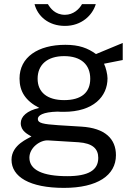

<svg xmlns="http://www.w3.org/2000/svg" viewBox="-20 -743 652 934"><path d="M446 -723H379C366 -699 337 -671 296 -671C248 -671 225 -703 213 -723H148C163 -664 216 -617 296 -617C377 -617 430 -669 446 -723ZM291 171C454 171 544 110 544 12C544 -67 492 -120 376 -127C329 -130 290 -132 263 -134C190 -139 164 -144 164 -164C164 -181 187 -198 260 -200C269 -199 282 -199 290 -199C435 -199 503 -274 503 -362C503 -381 495 -415 486 -433L577 -451V-534L447 -480C407 -509 365 -525 298 -525C165 -525 75 -465 75 -361C75 -299 103 -253 171 -218C111 -205 81 -176 81 -144C81 -105 115 -90 133 -79C120 -70 36 -40 36 34C36 117 124 171 291 171ZM292 -256C210 -256 163 -294 163 -360C163 -428 210 -470 292 -470C375 -470 419 -428 419 -360C419 -293 376 -256 292 -256ZM307 114C188 114 123 84 123 24C123 -25 176 -63 215 -60L362 -51C431 -46 458 -19 458 25C458 85 410 114 307 114Z"/></svg>

Font: United Sans
Style: Regular
Weight: 400
Designer: Pablo Impallari, Rodrigo Fuenzalida (Modified by Dan O. Williams)
Version: Version 1.000;PS 001.000;hotconv 1.0.88;makeotf.lib2.5.64775